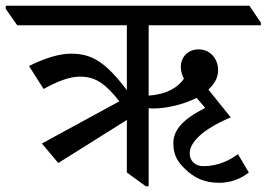

<svg xmlns="http://www.w3.org/2000/svg" viewBox="-60 -643 929 669"><path d="M143 -75 382 -225V-42L448 6H458V-266C459 -266 466 -265 473 -265C519 -265 578 -278 625 -302L655 -267C578 -228 544 -191 544 -144C544 -107 556 -82 582 -57C616 -23 652 -6 704 -6C742 -6 778 -19 807 -42L769 -106C739 -83 697 -64 649 -64C619 -64 601 -83 601 -109C601 -144 641 -191 744 -234L666 -331C687 -350 700 -372 700 -399C700 -436 674 -471 632 -471C596 -471 570 -445 570 -410C570 -394 575 -380 581 -369C561 -339 521 -314 458 -310V-555H849V-564L809 -623H-40V-612L0 -555H382V-329C306 -429 259 -456 187 -456C144 -456 91 -438 41 -413L92 -333C137 -358 181 -376 218 -376C275 -376 308 -350 356 -290L86 -143Z"/></svg>

Font: Noto Serif Devanagari
Style: Regular
Weight: 400
Designer: Universal Thirst, Indian Type Foundry and the Monotype Design Team
Foundry: Monotype Imaging Inc.
Version: Version 2.004